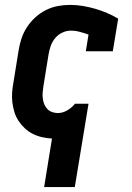

<svg xmlns="http://www.w3.org/2000/svg" viewBox="-20 -558 540 783"><path d="M160 205 192 7Q172 6 152 1.5Q132 -3 114 -12Q96 -21 81.5 -34.5Q67 -48 56 -64.5Q45 -81 39 -100Q33 -119 30.5 -139.5Q28 -160 29.5 -181Q31 -202 35 -223L56 -353Q60 -378 68 -402Q76 -426 90.5 -448Q105 -470 125 -488Q145 -506 168.5 -517.5Q192 -529 216.5 -533.5Q241 -538 266 -538Q293 -538 319 -533.5Q345 -529 369 -522Q393 -515 416.5 -505Q440 -495 462 -482L440 -349H330L341 -417Q324 -423 306 -428Q288 -433 269 -433Q251 -433 234 -425Q217 -417 205 -402.5Q193 -388 187 -371Q181 -354 178 -336L157 -206Q155 -194 154 -181.5Q153 -169 154.5 -156.5Q156 -144 160.5 -133Q165 -122 173 -113.5Q181 -105 192.5 -101Q204 -97 216 -97Q235 -97 253.5 -107.5Q272 -118 285 -134V-135H341L285 205Z"/></svg>

Font: Iosevka Slab Extrabold
Style: Italic
Weight: 800
Italic angle: -9°
Monospace: yes
Designer: Belleve Invis
Foundry: Belleve Invis
Version: Version 11.1.0; ttfautohint (v1.8.3)